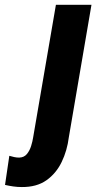

<svg xmlns="http://www.w3.org/2000/svg" viewBox="-123 -548 409 783"><path d="M105 -528.3H250L157.7 11.7Q150.9 66.4 128.4 112.8Q106 159.2 66.2 187.3Q26.4 215.3 -34.2 214.8Q-51.8 214.8 -68.6 212.4Q-85.4 210 -102.5 206.1L-85 87.4Q-75.2 90.3 -65.2 92.5Q-55.2 94.7 -44.9 94.7Q-24.9 94.2 -13.4 80.3Q-2 66.4 3.9 47.4Q9.8 28.3 12.2 12.2Z"/></svg>

Font: Roboto Condensed ExtraBold
Style: Italic
Weight: 800
Italic angle: -12°
Designer: Christian Robertson
Foundry: Google
Version: Version 3.008; 2023